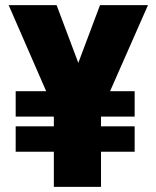

<svg xmlns="http://www.w3.org/2000/svg" viewBox="-20 -727 608 747"><path d="M284.7 -482.4 369.1 -707H555.7L408.2 -372.1H503.9V-273.4H373V-235.4H503.9V-136.7H373V0H189.5V-136.7H41V-235.4H189.5V-273.4H41V-372.1H159.7L13.7 -707H200.2Z"/></svg>

Font: Pretendard JP Black
Style: Regular
Weight: 900
Designer: Base glyphs from Inter by Rasmus Andersson; Hangeul glyphs from Noto Sans CJK(Source Han Sans) by Jang Soo-young and Kan
Foundry: Kil Hyung-jin
Version: Version 1.309